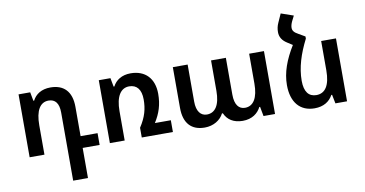

<svg xmlns="http://www.w3.org/2000/svg" viewBox="-90 -1010 2840 1494"><g transform="rotate(-10 1330.0 -262.5)"><path d="M378 238H495V0H629V-93H495V-325C495 -447 433 -507 329 -507C258 -507 211 -475 187 -428H181L168 -497H76V0H193V-232C193 -348 230 -409 297 -409C349 -409 378 -374 378 -300Z M1082 -93C1125 -161 1147 -227 1147 -313C1147 -434 1078 -507 962 -507C893 -507 845 -475 821 -428H815L802 -497H710V0H827V-232C827 -348 867 -409 934 -409C994 -409 1028 -368 1028 -289C1028 -216 1012 -153 962 -77V0H1208V-93Z M1459 9C1528 9 1584 -26 1609 -76H1616C1639 -23 1687 9 1759 9C1834 9 1880 -28 1904 -75H1910L1924 0H2015V-497H1898V-261C1898 -149 1861 -88 1794 -88C1746 -88 1714 -125 1714 -206V-497H1597V-257C1597 -145 1559 -88 1493 -88C1445 -88 1412 -126 1412 -204V-497H1295V-175C1295 -52 1355 9 1459 9Z M2353 -553 2303 -582C2269 -600 2258 -616 2258 -638C2258 -653 2263 -670 2271 -687L2292 -729L2194 -763L2164 -696C2153 -672 2148 -649 2148 -623C2148 -584 2167 -554 2206 -530L2245 -505C2181 -401 2145 -304 2145 -205C2145 -69 2212 10 2327 10C2399 10 2446 -22 2472 -70H2478L2492 0H2584V-497H2467V-266C2467 -145 2427 -89 2358 -89C2298 -89 2264 -131 2264 -218C2264 -323 2298 -428 2353 -536Z"/></g></svg>

Font: Noto Sans Armenian SemiCondensed SemiBold
Style: Regular
Weight: 600
Width: 4
Designer: Monotype Design Team
Foundry: Monotype Imaging Inc.
Version: Version 2.008